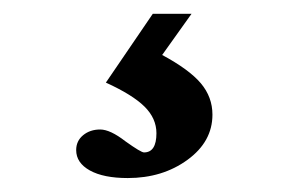

<svg xmlns="http://www.w3.org/2000/svg" viewBox="-20 -20 446 278"><path d="M165 237.8Q129.9 237.8 110.1 226.8Q90.3 215.8 90.3 197.3Q90.3 184.1 100.3 175.8Q110.4 167.5 125 167.5Q139.6 167.5 161.6 184.6Q184.1 200.7 188.5 200.7Q206.5 200.7 206.5 172.9Q206.5 151.4 189.2 134.3Q171.9 117.2 133.3 99.6L201.2 0H257.3L214.8 59.6Q253.9 80.6 270.8 100.6Q287.6 120.6 287.6 146Q287.6 185.1 251.5 211.4Q215.3 237.8 165 237.8Z"/></svg>

Font: Elstob 6pt SemiBold
Style: Regular
Weight: 600
Designer: Peter S. Baker
Version: Version 1.015